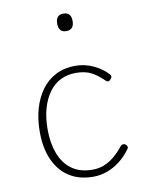

<svg xmlns="http://www.w3.org/2000/svg" viewBox="-88 -838 699 919"><g transform="rotate(-10 261.5 -378.0)"><path d="M291 19Q224 19 176 -11Q128 -41 101.5 -98.5Q75 -156 75 -237Q75 -299 90 -350Q105 -401 133 -439Q161 -477 202.5 -498Q244 -519 296 -519Q344 -519 386.5 -498.5Q429 -478 455 -448Q459 -443 458.5 -437.5Q458 -432 450 -424Q443 -417 437.5 -418.5Q432 -420 428 -424Q398 -454 368 -469.5Q338 -485 294 -485Q253 -485 220 -469Q187 -453 163.5 -421Q140 -389 127 -344Q114 -299 114 -241Q114 -176 133 -125Q152 -74 191.5 -44.5Q231 -15 293 -15Q325 -15 350.5 -25.5Q376 -36 399.5 -55.5Q423 -75 446 -104Q451 -109 457 -109.5Q463 -110 469 -106Q474 -102 476.5 -96Q479 -90 475 -85Q452 -52 422 -28.5Q392 -5 358.5 7Q325 19 291 19ZM284 -690Q265 -690 256 -701Q247 -712 247 -733Q247 -754 256.5 -764.5Q266 -775 284 -775Q303 -775 312.5 -764.5Q322 -754 322 -733Q322 -711 312.5 -700.5Q303 -690 284 -690Z"/></g></svg>

Font: Playwrite NG Modern Thin
Style: Regular
Weight: 250
Designer: Veronika Burian, José Scaglione
Foundry: TypeTogether
Version: Version 1.002